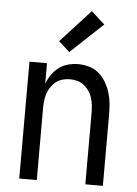

<svg xmlns="http://www.w3.org/2000/svg" viewBox="-54 -809 608 851"><g transform="rotate(5 250.0 -383.5)"><path d="M64 0V-520H142V-429Q150 -450 163 -469Q176 -488 194.5 -502Q213 -516 235.5 -522Q258 -528 280 -528Q305 -528 329 -521Q353 -514 371.5 -498.5Q390 -483 403 -461.5Q416 -440 423.5 -416.5Q431 -393 433.5 -368.5Q436 -344 436 -320V0H358V-320Q358 -337 356 -353.5Q354 -370 349 -385.5Q344 -401 334.5 -415Q325 -429 312 -439Q299 -449 283 -453.5Q267 -458 250 -458Q233 -458 217 -453.5Q201 -449 188 -439Q175 -429 165.5 -415Q156 -401 151 -385.5Q146 -370 144 -353.5Q142 -337 142 -320V0ZM236 -578 187 -622 320 -767 380 -713Z"/></g></svg>

Font: Zed Sans
Style: Regular
Weight: 400
Designer: Belleve Invis
Foundry: Belleve Invis
Version: Version 1.0.0; ttfautohint (v1.8.4)